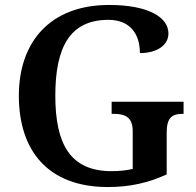

<svg xmlns="http://www.w3.org/2000/svg" viewBox="-20 -744 789 774"><path d="M415 10C504 10 578 -7 652 -41V-211C652 -270 675 -285 714 -285H720V-334H430V-285H440C486 -285 515 -270 515 -215V-63C490 -57 460 -54 430 -54C264 -54 203 -162 203 -358C203 -554 262 -664 417 -664C507 -664 544 -604 544 -530C616 -530 659 -564 659 -609C659 -674 579 -724 420 -724C181 -724 56 -574 56 -358C56 -137 173 10 415 10Z"/></svg>

Font: Noto Serif Devanagari SemiBold
Style: Regular
Weight: 600
Designer: Universal Thirst, Indian Type Foundry and the Monotype Design Team
Foundry: Monotype Imaging Inc.
Version: Version 2.004